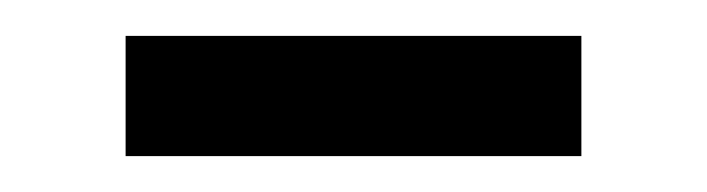

<svg xmlns="http://www.w3.org/2000/svg" viewBox="-20 -780 394 107"><path d="M50 -693V-760H304V-693Z"/></svg>

Font: Fauna One
Style: Regular
Weight: 400
Designer: Eduardo Rodriguez Tunni
Foundry: Eduardo Rodriguez Tunni
Version: Version 2.001; ttfautohint (v1.8.4.7-5d5b);gftools[0.9.23]